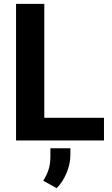

<svg xmlns="http://www.w3.org/2000/svg" viewBox="-20 -731 582 999"><path d="M521 -118.2V0H164.1V-118.2ZM210.5 -710.9V0H63.5V-710.9ZM346.2 40.5V75.7Q346.2 122.1 325.9 169.9Q305.7 217.8 274.9 248L205.1 209.5Q221.7 183.1 231.9 153.8Q242.2 124.5 242.2 83V40.5Z"/></svg>

Font: RobotoDEMO
Style: Regular
Weight: 400
Designer: Christian Robertson
Foundry: Google
Version: Version 2.136